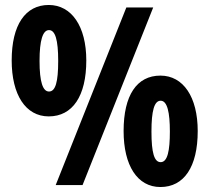

<svg xmlns="http://www.w3.org/2000/svg" viewBox="-20 -744 843 772"><path d="M176 -724C82 -724 27 -644 27 -501C27 -363 83 -276 176 -276C272 -276 327 -358 327 -501C327 -638 268 -724 176 -724ZM596 -714H488L204 0H312ZM177 -623C202 -623 214 -584 214 -499C214 -414 203 -376 177 -376C152 -376 139 -415 139 -499C139 -582 152 -623 177 -623ZM625 -440C530 -440 477 -361 477 -217C477 -79 532 8 625 8C720 8 775 -73 775 -217C775 -354 717 -440 625 -440ZM626 -339C653 -339 663 -291 663 -215C663 -139 654 -92 626 -92C600 -92 589 -130 589 -215C589 -298 600 -339 626 -339Z"/></svg>

Font: Noto Sans Lao UI ExtCond ExtBd
Style: Regular
Weight: 800
Width: 2
Designer: Monotype Design Team
Foundry: Monotype Imaging Inc.
Version: Version 2.000